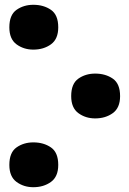

<svg xmlns="http://www.w3.org/2000/svg" viewBox="-20 -757 540 801"><path d="M119 -550Q79 -550 49 -572Q19 -594 19 -643Q19 -695 49 -716Q79 -737 119 -737Q162 -737 192.5 -716Q223 -695 223 -643Q223 -594 192.5 -572Q162 -550 119 -550ZM377 -263Q337 -263 307 -285Q277 -307 277 -356Q277 -408 307 -429Q337 -450 377 -450Q420 -450 450.5 -429Q481 -408 481 -356Q481 -307 450.5 -285Q420 -263 377 -263ZM119 24Q79 24 49 2Q19 -20 19 -69Q19 -121 49 -142Q79 -163 119 -163Q162 -163 192.5 -142Q223 -121 223 -69Q223 -20 192.5 2Q162 24 119 24Z"/></svg>

Font: Noto Sans Mono ExtraCondensed Black
Style: Regular
Weight: 900
Width: 2
Designer: Monotype Design Team
Foundry: Monotype Imaging Inc.
Version: Version 2.014